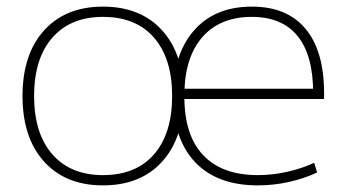

<svg xmlns="http://www.w3.org/2000/svg" viewBox="-20 -550 1045 580"><path d="M759 10Q636 10 569.5 -60Q503 -130 503 -260Q503 -386 566 -458Q629 -530 741 -530Q847 -530 903 -463Q959 -396 959 -268Q959 -263 959 -259.5Q959 -256 959 -251H521V-282H937L926 -269Q926 -383 879 -441Q832 -499 741 -499Q644 -499 590.5 -437Q537 -375 537 -262V-257Q537 -141 594 -81Q651 -21 759 -21Q803 -21 847.5 -31Q892 -41 929 -58L938 -29Q900 -11 853.5 -0.5Q807 10 759 10ZM291 10Q178 10 113 -62Q48 -134 48 -260Q48 -386 113 -458Q178 -530 291 -530Q405 -530 470 -458Q535 -386 535 -260Q535 -134 470 -62Q405 10 291 10ZM291 -21Q391 -21 445.5 -84Q500 -147 500 -260Q500 -373 445.5 -436Q391 -499 291 -499Q193 -499 138 -436Q83 -373 83 -260Q83 -147 138 -84Q193 -21 291 -21Z"/></svg>

Font: M PLUS 1 Thin ExtraLight
Style: Regular
Weight: 250
Version: Version 1.001